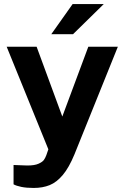

<svg xmlns="http://www.w3.org/2000/svg" viewBox="-20 -760 616 949"><path d="M47 151V55.5L99.5 57.5Q105.5 58 116 58Q151 58 170.5 49.2Q190 40.5 197 30.5Q204 20.5 209 7L219 -22L13 -529H161L288 -184L416.5 -529H562.5L348 3Q321 68.5 290.5 104.8Q260 141 225.5 155Q191 169 146.5 169Q111 169 85.5 163.8Q60 158.5 47 151ZM493 -740 341 -591H233.5L339 -740Z"/></svg>

Font: 1883 Sans
Style: Bold
Weight: 700
Designer: 1883 Sans project is a fork of Public Sans.
Version: Version 1.009